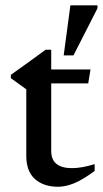

<svg xmlns="http://www.w3.org/2000/svg" viewBox="-20 -687 384 716"><path d="M171 -124Q171 -60 248.5 -60Q285 -60 333 -75V-49.5Q287.5 -16 255.5 -3.2Q223.5 9.5 196.5 9.5Q143 9.5 110.5 -19.2Q78 -48 78 -106V-354L20.5 -395.5V-408Q50.5 -429.5 84.2 -453.5Q118 -477.5 150 -501.5H171V-428H317.5L309 -376H171ZM217.5 -480.5 242.5 -667H343.5V-656L254 -480.5Z"/></svg>

Font: Newsreader Text Medium
Style: Regular
Weight: 500
Designer: Hugues Gentile
Foundry: Production Type
Version: Version 1.001